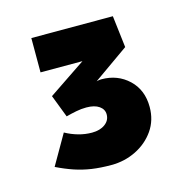

<svg xmlns="http://www.w3.org/2000/svg" viewBox="-67 -855 493 508"><g transform="rotate(-15 179.0 -601.5)"><path d="M179 -412Q149.3 -412 125.5 -415.5Q101.7 -419 79.3 -426.5Q57 -434 32.3 -446L79.3 -527.7Q96.3 -518.3 114.5 -513.2Q132.7 -508 151.7 -508Q173.7 -508 187.5 -518.2Q201.3 -528.3 201.3 -544.7Q201.3 -558.7 188.8 -567.5Q176.3 -576.3 153.7 -576.3Q140 -576.3 125.8 -573.5Q111.7 -570.7 97.7 -567L74 -628.7L223.3 -729.3L229.7 -697.3H61V-791.3H284.3L294.7 -704L171.7 -617.3L167.3 -623.7Q178.3 -630.7 191 -634.3Q203.7 -638 212 -638Q256 -638 286.2 -609.5Q316.3 -581 316.3 -534.3Q316.3 -498 297.2 -470.5Q278 -443 246.7 -427.5Q215.3 -412 179 -412Z"/></g></svg>

Font: Lexend Medium
Style: Regular
Weight: 500
Designer: Bonnie Shaver-Troup, Thomas Jockin
Foundry: Lexend
Version: Version 1.005